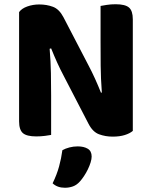

<svg xmlns="http://www.w3.org/2000/svg" viewBox="-20 -636 714 905"><path d="M606 -19Q592 -7 568 0.5Q544 8 511 8Q477 8 447 -3Q417 -14 397 -53L281 -277Q264 -309 249.5 -341Q235 -373 221 -408L214 -406Q219 -346 220 -291.5Q221 -237 221 -186V0Q211 2 191.5 4.5Q172 7 151 7Q106 7 88 -8.5Q70 -24 70 -64V-579Q82 -596 108.5 -605.5Q135 -615 165 -615Q200 -615 229.5 -604Q259 -593 279 -555L396 -330Q413 -298 427.5 -266Q442 -234 456 -199L460 -200Q455 -267 454.5 -327Q454 -387 454 -442V-608Q464 -610 483.5 -613Q503 -616 525 -616Q570 -616 588 -600.5Q606 -585 606 -545ZM357 219Q342 236 324 242.5Q306 249 286 249Q250 249 228 228Q248 187 258.5 148.5Q269 110 274 72Q288 64 307 59Q326 54 346 54Q375 54 393.5 65Q412 76 412 102Q412 114 407 130Q402 146 394 162.5Q386 179 376 194Q366 209 357 219Z"/></svg>

Font: Baloo Bhaina 2
Style: Bold
Weight: 700
Designer: Yesha Goshar, Manish Minz, Shuchita Grover and Ek Type
Foundry: Ek Type
Version: Version 1.640;hotconv 1.0.111;makeotfexe 2.5.65597; ttfautoh